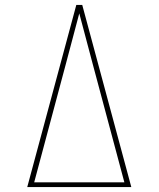

<svg xmlns="http://www.w3.org/2000/svg" viewBox="-20 -755 640 775"><path d="M90 0 288 -735H312L510 0ZM118 -19H482L356 -490Q342 -543 328 -595.5Q314 -648 300 -701Q286 -648 272 -595.5Q258 -543 244 -490Z"/></svg>

Font: Iosevka Slab Thin Extended
Style: Regular
Weight: 100
Width: 7
Monospace: yes
Designer: Belleve Invis
Foundry: Belleve Invis
Version: Version 11.1.1; ttfautohint (v1.8.3)